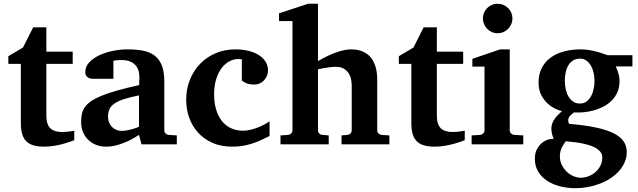

<svg xmlns="http://www.w3.org/2000/svg" viewBox="-20 -760 3359 1011"><path d="M371.1 -22Q347.7 -12.2 321.3 -4.9Q298.8 2 270.3 7.1Q241.7 12.2 210.9 12.2Q177.7 12.2 154.5 4.9Q131.3 -2.4 116.9 -17.8Q102.5 -33.2 96.2 -56.2Q89.8 -79.1 89.8 -110.8V-423.8H23.9V-463.9L101.1 -509.8L154.8 -616.2H224.1V-487.8H362.8V-423.8H224.1V-151.9Q224.1 -104 245.1 -84.5Q266.1 -64.9 306.2 -64.9Q317.9 -64.9 329.6 -65.9Q341.3 -66.9 350.6 -68.4Q361.3 -69.8 371.1 -71.8Z M725.1 0 711.9 -49.8Q686 -32.2 657.7 -18.6Q632.8 -6.8 602.1 2.7Q571.3 12.2 538.1 12.2Q510.7 12.2 487.1 3.2Q463.4 -5.9 445.6 -22.7Q427.7 -39.6 417.5 -63.5Q407.2 -87.4 407.2 -117.2Q407.2 -139.6 410.9 -158.7Q414.6 -177.7 425.5 -194.1Q436.5 -210.4 457 -225.3Q477.5 -240.2 511.5 -254.4Q545.4 -268.6 594.7 -282.7Q644 -296.9 712.9 -312V-324.2Q712.9 -331.5 713.4 -337.4Q713.4 -344.2 713.9 -351.1Q714.4 -365.2 710.9 -381.6Q707.5 -397.9 697.3 -411.9Q687 -425.8 668.5 -434.8Q649.9 -443.8 620.1 -443.8Q609.9 -443.8 601.8 -443.4Q593.8 -442.9 588.4 -441.9Q582 -440.9 577.1 -439.9V-345.2H474.1Q461.4 -344.2 451.7 -347.7Q443.4 -350.6 436.3 -357.9Q429.2 -365.2 429.2 -380.9Q429.2 -408.7 449 -430.7Q468.8 -452.6 500.7 -468Q532.7 -483.4 572.5 -491.7Q612.3 -500 651.9 -500Q694.8 -500 730.5 -493.7Q766.1 -487.3 791.7 -469Q817.4 -450.7 831.3 -417.5Q845.2 -384.3 845.2 -330.1V-73.2Q845.2 -64 851.6 -57.4Q857.9 -50.8 867.2 -49.8L911.1 -46.9V0ZM711.9 -257.8Q663.6 -248 632.1 -237.8Q600.6 -227.5 582 -214.4Q563.5 -201.2 556.2 -184.3Q548.8 -167.5 548.8 -145Q548.8 -129.4 554 -116Q559.1 -102.5 568.6 -92.5Q578.1 -82.5 591.3 -76.7Q604.5 -70.8 620.1 -70.8Q636.2 -70.8 652.6 -74.2Q668.9 -77.6 682.1 -81.5Q697.8 -86.4 711.9 -92.8Z M1399.4 -43.9Q1386.7 -38.1 1368.4 -28.8Q1350.1 -19.5 1325.9 -10.3Q1301.8 -1 1271 5.6Q1240.2 12.2 1202.1 12.2Q1143.6 12.2 1098.6 -7.8Q1053.7 -27.8 1022.9 -61.8Q992.2 -95.7 976.3 -140.1Q960.4 -184.6 960.4 -233.9Q960.4 -293 980.7 -342Q1001 -391.1 1035.9 -426.3Q1070.8 -461.4 1117.7 -480.7Q1164.6 -500 1218.3 -500Q1257.8 -500 1289.6 -491.9Q1321.3 -483.9 1344 -469.2Q1366.7 -454.6 1378.9 -434.3Q1391.1 -414.1 1391.1 -390.1Q1391.1 -373 1385 -359.4Q1378.9 -345.7 1369.1 -335.7Q1359.4 -325.7 1346.7 -320.3Q1334 -314.9 1320.3 -314.9Q1304.7 -314.9 1294.2 -316.9Q1283.7 -318.8 1276.4 -322Q1269 -325.2 1263.7 -328.9Q1258.3 -332.5 1253.4 -335.9V-448.2Q1247.1 -448.2 1243.4 -448.7Q1239.7 -449.2 1234.4 -449.2Q1211.4 -449.2 1188.7 -437.5Q1166 -425.8 1147.9 -402.6Q1129.9 -379.4 1118.7 -344.5Q1107.4 -309.6 1107.4 -263.2Q1107.4 -219.2 1117.9 -183.8Q1128.4 -148.4 1147.9 -123.5Q1167.5 -98.6 1195.8 -85.2Q1224.1 -71.8 1259.3 -71.8Q1282.2 -71.8 1305.2 -78.1Q1328.1 -84.5 1347.4 -92.8Q1366.7 -101.1 1380.6 -109.1Q1394.5 -117.2 1399.4 -121.1Z M1778.3 0V-46.9L1810.1 -49.8Q1819.3 -50.8 1825.7 -57.4Q1832 -64 1832 -73.2V-309.1Q1832 -321.3 1829.3 -338.4Q1826.7 -355.5 1817.9 -370.8Q1809.1 -386.2 1792.5 -397.2Q1775.9 -408.2 1748 -408.2Q1732.9 -408.2 1716.6 -406Q1700.2 -403.8 1686 -401.4Q1669.9 -398.4 1654.3 -395V-73.2Q1654.3 -64 1660.6 -57.4Q1667 -50.8 1676.3 -49.8L1710.9 -46.9V0H1457V-46.9L1498 -49.8Q1507.3 -50.8 1513.7 -57.4Q1520 -64 1520 -73.2V-648.9H1449.2V-689.9L1602.1 -740.2H1654.3V-438Q1682.1 -455.1 1712.4 -468.8Q1725.1 -474.6 1739.5 -480.2Q1753.9 -485.8 1768.8 -490.2Q1783.7 -494.6 1799.1 -497.3Q1814.5 -500 1829.1 -500Q1858.4 -500 1880.1 -492.4Q1901.9 -484.9 1917.2 -472.4Q1932.6 -460 1942.1 -443.6Q1951.7 -427.2 1957 -409.7Q1962.4 -392.1 1964.4 -374.8Q1966.3 -357.4 1966.3 -342.8V-73.2Q1966.3 -64 1972.7 -57.4Q1979 -50.8 1988.3 -49.8L2030.3 -46.9V0Z M2427.2 -22Q2403.8 -12.2 2377.4 -4.9Q2355 2 2326.4 7.1Q2297.9 12.2 2267.1 12.2Q2233.9 12.2 2210.7 4.9Q2187.5 -2.4 2173.1 -17.8Q2158.7 -33.2 2152.3 -56.2Q2146 -79.1 2146 -110.8V-423.8H2080.1V-463.9L2157.2 -509.8L2210.9 -616.2H2280.3V-487.8H2418.9V-423.8H2280.3V-151.9Q2280.3 -104 2301.3 -84.5Q2322.3 -64.9 2362.3 -64.9Q2374 -64.9 2385.7 -65.9Q2397.5 -66.9 2406.7 -68.4Q2417.5 -69.8 2427.2 -71.8Z M2463.4 0V-46.9L2509.3 -49.8Q2518.1 -50.8 2524.7 -57.4Q2531.2 -64 2531.2 -73.2V-409.2H2467.3V-450.2L2613.3 -500H2664.1V-73.2Q2664.1 -64 2671.1 -57.4Q2678.2 -50.8 2687 -49.8L2735.4 -46.9V0ZM2678.2 -663.1Q2678.2 -647 2672.1 -632.8Q2666 -618.7 2655.3 -607.9Q2644.5 -597.2 2630.4 -591.1Q2616.2 -585 2600.1 -585Q2584 -585 2569.8 -591.1Q2555.7 -597.2 2545.4 -607.9Q2535.2 -618.7 2529.1 -632.8Q2522.9 -647 2522.9 -663.1Q2522.9 -679.2 2529.1 -693.4Q2535.2 -707.5 2545.4 -717.8Q2555.7 -728 2569.8 -734.1Q2584 -740.2 2600.1 -740.2Q2616.2 -740.2 2630.4 -734.1Q2644.5 -728 2655.3 -717.8Q2666 -707.5 2672.1 -693.4Q2678.2 -679.2 2678.2 -663.1Z M3151.4 68.8Q3151.4 51.3 3140.6 38.6Q3129.9 25.9 3112.8 16.8Q3095.7 7.8 3074.2 2Q3052.7 -3.9 3031.2 -7.6Q3009.8 -11.2 2990.7 -12.9Q2971.7 -14.6 2959 -16.1Q2954.1 -8.8 2948.7 -1Q2943.4 6.8 2938.7 16.1Q2934.1 25.4 2931.2 36.9Q2928.2 48.3 2928.2 62Q2927.7 85.9 2937.5 106.7Q2947.3 127.4 2962.9 142.8Q2978.5 158.2 2998.3 167Q3018.1 175.8 3038.1 175.8Q3058.1 175.8 3078.4 168.2Q3098.6 160.6 3114.7 146.7Q3130.9 132.8 3141.1 113Q3151.4 93.3 3151.4 68.8ZM3110.4 -335.9Q3110.4 -356.4 3105.7 -377.2Q3101.1 -397.9 3091.6 -414.3Q3082 -430.7 3067.9 -440.9Q3053.7 -451.2 3035.2 -451.2Q3012.7 -451.2 2997.1 -441.2Q2981.4 -431.2 2971.9 -414.6Q2962.4 -397.9 2958.3 -377.2Q2954.1 -356.4 2954.1 -335Q2954.1 -313 2958.7 -291.3Q2963.4 -269.5 2972.9 -252.7Q2982.4 -235.8 2997.6 -225.3Q3012.7 -214.8 3033.2 -214.8Q3053.7 -214.8 3068.1 -225.3Q3082.5 -235.8 3092 -253.2Q3101.6 -270.5 3106 -292.2Q3110.4 -314 3110.4 -335.9ZM3222.2 -410.2Q3227.5 -399.4 3231.9 -387.2Q3235.8 -376.5 3239 -363Q3242.2 -349.6 3242.2 -334Q3242.2 -300.3 3231 -274.7Q3219.7 -249 3200.9 -230.2Q3182.1 -211.4 3157.7 -198.7Q3133.3 -186 3106.7 -178.7Q3080.1 -171.4 3053.2 -168.9Q3026.4 -166.5 3002.9 -168Q2994.1 -162.1 2987.1 -155.8Q2980 -149.4 2976.1 -142.3Q2972.2 -135.3 2971.9 -127Q2971.7 -118.7 2976.1 -107.9Q3058.1 -101.1 3116 -88.9Q3173.8 -76.7 3210.4 -58.6Q3247.1 -40.5 3263.7 -15.9Q3280.3 8.8 3280.3 40Q3280.3 68.8 3269.3 94.2Q3258.3 119.6 3239.3 140.9Q3220.2 162.1 3194.3 179Q3168.5 195.8 3138.4 207.3Q3108.4 218.8 3075.7 224.9Q3043 231 3010.3 231Q2970.7 231 2932.4 221.9Q2894 212.9 2863.8 193.8Q2833.5 174.8 2814.9 145.5Q2796.4 116.2 2796.4 76.2Q2796.4 44.9 2808.1 24.2Q2819.8 3.4 2835.9 -9Q2852.1 -21.5 2868.9 -25.9Q2885.7 -30.3 2896 -28.8Q2889.2 -42.5 2886.2 -57.4Q2883.3 -72.3 2883.3 -82Q2883.3 -94.7 2886.7 -106.2Q2890.1 -117.7 2897 -128.7Q2903.8 -139.6 2914.3 -150.9Q2924.8 -162.1 2939 -174.8Q2925.8 -177.7 2905 -187Q2884.3 -196.3 2864.5 -214.1Q2844.7 -231.9 2830.3 -259Q2815.9 -286.1 2815.9 -325.2Q2815.9 -370.1 2833.3 -403.1Q2850.6 -436 2880.6 -457.5Q2910.6 -479 2950.9 -489.5Q2991.2 -500 3037.1 -500Q3060.5 -500 3081.3 -496.6Q3102.1 -493.2 3119.9 -488.5Q3137.7 -483.9 3152.6 -478.5Q3167.5 -473.1 3180.2 -469.2H3310.1V-410.2Z"/></svg>

Font: Charis SIL CyrE
Style: Bold
Weight: 700
Foundry: SIL International
Version: Version 5.000